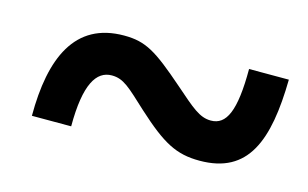

<svg xmlns="http://www.w3.org/2000/svg" viewBox="-41 -543 598 373"><g transform="rotate(15 258.0 -356.5)"><path d="M39 -258H118C118 -343 138 -374 169 -374C193 -374 206 -360 245 -324C301 -273 329 -258 376 -258C474 -258 501 -332 503 -455H423C423 -370 408 -339 377 -339C354 -339 338 -354 299 -388C238 -441 216 -455 172 -455C73 -455 39 -374 39 -258Z"/></g></svg>

Font: Noto Serif Tamil SemiCondensed Black
Style: Italic
Weight: 900
Width: 4
Italic angle: -12°
Designer: Indian Type Foundry, Tom Grace, and the Monotype Design Team
Foundry: Monotype Imaging Inc.
Version: Version 2.003